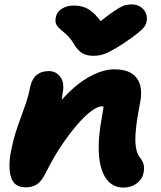

<svg xmlns="http://www.w3.org/2000/svg" viewBox="-20 -837 726 867"><path d="M537 10Q488 10 459.5 -30Q431 -70 426.5 -143.5Q422 -217 442 -319Q445 -335 446.5 -347Q448 -359 446.5 -368.5Q445 -378 439.5 -385.5Q434 -393 424 -399Q450 -398 468 -389.5Q486 -381 492.5 -363.5Q499 -346 490 -317Q476 -340 465 -348.5Q454 -357 440 -357Q421 -357 391 -334.5Q361 -312 326 -271Q291 -230 255 -176Q219 -122 188 -59Q168 -19 147.5 -5Q127 9 96 9Q44 9 30 -36Q16 -81 29 -151Q39 -202 51 -239.5Q63 -277 75 -309Q87 -341 98 -373.5Q109 -406 117 -447Q125 -482 146 -499Q167 -516 201 -516Q233 -516 253 -489Q273 -462 262 -412Q260 -385 253.5 -365.5Q247 -346 237.5 -324.5Q228 -303 216 -270.5Q204 -238 190 -186L159 -242Q212 -337 271 -399.5Q330 -462 388.5 -493Q447 -524 496 -524Q546 -524 575 -505Q604 -486 613 -451.5Q622 -417 612 -370Q598 -299 593.5 -251Q589 -203 593.5 -173.5Q598 -144 611 -127Q623 -112 628 -96Q633 -80 628 -55Q622 -27 597 -8.5Q572 10 537 10ZM576 -817Q596 -817 612 -807.5Q628 -798 636.5 -782Q645 -766 643 -746Q642 -734 635.5 -722Q629 -710 606.5 -691Q584 -672 535 -639Q503 -619 481 -607Q459 -595 441 -590Q423 -585 403 -585Q370 -585 350.5 -597.5Q331 -610 317 -633Q301 -661 284.5 -676.5Q268 -692 254.5 -703Q241 -714 234.5 -726Q228 -738 232 -759Q237 -784 260 -798Q283 -812 312 -812Q343 -812 366.5 -802Q390 -792 412.5 -768Q435 -744 461 -702L389 -704Q439 -746 470 -769Q501 -792 520 -802.5Q539 -813 551.5 -815Q564 -817 576 -817Z"/></svg>

Font: Shantell Sans ExtraBold
Style: Italic
Weight: 800
Italic angle: -11°
Designer: Stephen Nixon, Anya Danilova, Shantell Martin
Foundry: Arrow Type
Version: Version 1.011;[c5ecc13dd]